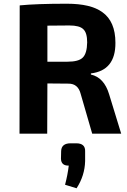

<svg xmlns="http://www.w3.org/2000/svg" viewBox="-20 -719 681 1033"><path d="M86 -690Q177 -699 340 -699Q468 -699 530 -654Q601 -604 601 -489Q602 -340 469 -324V-318Q540 -302 567 -212L632 0H476L414 -214Q400 -269 349 -269L235 -270L234 0H85ZM343 -387Q403 -387 425 -409Q448 -431 449 -491Q449 -543 428 -562Q408 -582 353 -582L235 -581V-387ZM390 52Q440 52 438 96V148Q436 226 392 294L330 275Q344 222 350 172Q309 173 308 135L309 93Q311 52 360 52Z"/></svg>

Font: Taylor Sans Bold LRS
Style: Bold
Weight: 700
Italic angle: -8°
Designer: Natanael Gama
Version: Version 1.001 September 8, 2015